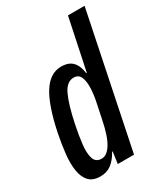

<svg xmlns="http://www.w3.org/2000/svg" viewBox="-183 -815 798 911"><g transform="rotate(-30 216.0 -359.5)"><path d="M94 10Q52 10 31 -13Q10 -36 4 -75.5Q-2 -115 3.5 -165Q9 -215 20 -270Q48 -406 89 -470.5Q130 -535 191 -535Q232 -535 253 -512.5Q274 -490 279 -448H282L341 -729H432L282 0H193L202 -64H199Q179 -28 154 -9Q129 10 94 10ZM141 -60Q169 -60 193 -97.5Q217 -135 234 -219L249 -291Q259 -335 261 -373.5Q263 -412 253 -436Q243 -460 216 -460Q178 -460 155 -411Q132 -362 112 -266Q100 -209 95 -162Q90 -115 99.5 -87.5Q109 -60 141 -60Z"/></g></svg>

Font: Mona Sans Condensed Medium
Style: Italic
Weight: 500
Width: 3
Italic angle: -11.7°
Designer: Deni Anggara
Foundry: GitHub
Version: Version 1.001; ttfautohint (v1.8.4.7-5d5b);gftools[0.9.31]